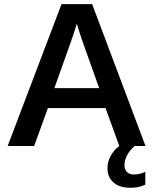

<svg xmlns="http://www.w3.org/2000/svg" viewBox="-20 -708 744 931"><path d="M212.4 -184.1 145.5 0H17.1L278.3 -688H426.8L685.5 0H558.6L491.7 -184.1ZM352.1 -593.8Q346.2 -571.8 336.4 -542.5Q326.7 -513.2 320.8 -497.1L243.7 -280.8H460.9L382.3 -501Q375.5 -520 367.7 -544.2Q359.9 -568.4 352.1 -593.8ZM684.6 187.5Q653.8 202.6 612.8 202.6Q559.6 202.6 530.3 176.8Q501 150.9 501 106.9Q501 71.3 522.2 38.6Q543.5 5.9 577.6 -12.2H649.4Q620.1 6.3 601.8 35.2Q583.5 64 583.5 93.3Q583.5 113.8 595.5 126Q607.4 138.2 629.4 138.2Q655.8 138.2 684.6 125.5Z"/></svg>

Font: Arimo SemiBold
Style: Regular
Weight: 600
Designer: Steve Matteson
Foundry: Monotype Imaging Inc.
Version: Version 1.33